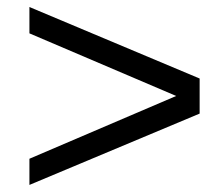

<svg xmlns="http://www.w3.org/2000/svg" viewBox="-20 -603 624 548"><path d="M549.8 -278.8 64 -75.2V-149.9L482.9 -329.1L64 -507.8V-583L549.8 -378.9Z"/></svg>

Font: Arimo
Style: Italic
Weight: 400
Italic angle: -12°
Designer: Steve Matteson
Foundry: Monotype Imaging Inc.
Version: Version 1.33